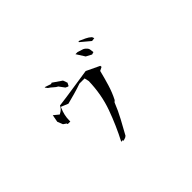

<svg xmlns="http://www.w3.org/2000/svg" viewBox="-112 -1029 1223 1223"><g transform="rotate(-45 500.0 -417.0)"><path d="M411.6 -98.1H422.9L420.9 -91.8Q427.7 -94.2 435.1 -95.7Q444.8 -97.7 453.6 -105.5Q480.5 -153.8 506.8 -202.4Q533.2 -251 554.7 -305.2L565.9 -315.4Q588.9 -360.4 603.8 -409.7Q618.7 -459 631.8 -511.7L656.2 -523.9L655.3 -534.2L565.9 -576.7Q498 -566.9 430.2 -556.2Q362.3 -545.4 294.9 -537.1Q287.1 -519 268.6 -506.3Q262.2 -502 253.4 -497.6L218.8 -525.9L209.5 -476.1L224.1 -439.5L244.6 -425.3V-420.9L249 -418.5H269.5Q269.5 -423.8 269.5 -429.2Q269.5 -474.6 291 -523.4L292.5 -527.3L341.3 -507.3Q375.5 -516.1 410.6 -525.9Q445.8 -535.6 481.4 -548.3H527.8L534.7 -518.1Q531.7 -399.4 494.6 -296.4Q457.5 -193.4 407.2 -97.2ZM400.4 -593.3 417.5 -585.4 421.9 -586.9 431.6 -606 420.9 -635.7 359.9 -677.7 351.6 -673.8 313.5 -687H306.6L319.3 -670.4Q335 -660.6 347.4 -648.7Q359.9 -636.7 373 -630.4ZM631.8 -642.1 669.4 -622.1 686 -627Q684.1 -638.2 683.1 -650.1Q682.1 -662.1 673.3 -670.9Q661.6 -684.6 646.2 -688.7Q630.9 -692.9 614.3 -698.7H595.7ZM665.5 -741.7V-737.3L730 -683.1L752.9 -686L747.1 -700.7Q731.4 -715.3 712.2 -724.1Q692.9 -732.9 673.8 -741.7Z"/></g></svg>

Font: Bakudai
Style: Light
Weight: 300
Version: Version 1.48